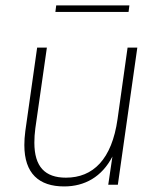

<svg xmlns="http://www.w3.org/2000/svg" viewBox="-20 -664 564 690"><path d="M210.5 6C284 6 346 -28 384 -101.5L369 0H403.5L473.5 -493H438.5L402.5 -236.5C382 -90.5 314 -25.5 217 -25.5C142 -25.5 103.5 -64.5 103.5 -151.5C103.5 -167.5 104.5 -184.5 107 -203L148.5 -493H113.5L71 -193C68.5 -174.5 67.5 -157.5 67.5 -142.5C67.5 -40.5 120 6 210.5 6ZM179 -621H442L445 -644.5H182Z"/></svg>

Font: HK Grotesk ExtraLight
Style: Italic
Weight: 200
Italic angle: -16°
Designer: Alfredo Marco Pradil
Foundry: Hanken Design Co.
Version: Version 3.001;FEAKit 1.0